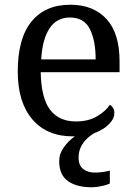

<svg xmlns="http://www.w3.org/2000/svg" viewBox="-20 -566 575 811"><path d="M367 225Q303 225 266.5 198.5Q230 172 230 115Q230 83 250 55.5Q270 28 296 10Q294 10 291.5 10Q289 10 287 10Q178 10 116.5 -62Q55 -134 55 -264Q55 -404 113 -475Q171 -546 277 -546Q374 -546 429.5 -486Q485 -426 485 -307V-261H152Q154 -152 191.5 -102.5Q229 -53 301 -53Q353 -53 389.5 -74.5Q426 -96 444 -123Q451 -120 457 -111Q463 -102 463 -89Q463 -69 449 -51.5Q435 -34 416 -22Q397 -10 381 -5Q364 4 348 19Q332 34 322 54Q312 74 312 100Q312 133 331.5 148Q351 163 381 163Q395 163 410.5 161Q426 159 444 155V209Q434 214 420 217.5Q406 221 392 223Q378 225 367 225ZM384 -315Q384 -395 359.5 -443.5Q335 -492 275 -492Q220 -492 189.5 -446.5Q159 -401 154 -315Z"/></svg>

Font: Noto Serif Thai
Style: Regular
Weight: 400
Designer: Monotype Design Team
Foundry: Monotype Imaging Inc.
Version: Version 2.001